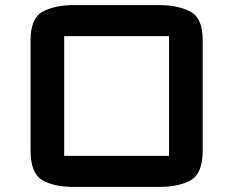

<svg xmlns="http://www.w3.org/2000/svg" viewBox="-20 -727 916 754"><path d="M271 7Q190.5 7 145.2 -20.2Q100 -47.5 100 -136V-570Q100 -655.5 147.8 -681.2Q195.5 -707 271 -707H604Q680 -707 728 -681.2Q776 -655.5 776 -570V-136Q776 -47 730.2 -20Q684.5 7 604 7ZM232 -115H644Q644 -115 644 -115Q644 -115 644 -115V-585Q644 -585 644 -585Q644 -585 644 -585H232Q232 -585 232 -585.2Q232 -585.5 232 -585.5V-115Q232 -114.5 232 -114.8Q232 -115 232 -115Z"/></svg>

Font: Science Gothic
Style: Regular
Weight: 400
Designer: Thomas Phinney, Vassil Kateliev, Brandon Buerkle
Foundry: Font Detective LLC
Version: Version 1.018